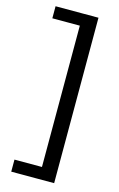

<svg xmlns="http://www.w3.org/2000/svg" viewBox="-139 -767 647 1046"><g transform="rotate(15 184.5 -244.5)"><path d="M280 222H193V-711H280ZM280 222H38V154H280ZM280 -643H38V-711H280Z"/></g></svg>

Font: Ysabeau SemiBold
Style: Regular
Weight: 600
Designer: Christian Thalmann (Catharsis Fonts)
Version: Version 2.000;gftools[0.9.27.dev2+g8671c4b]